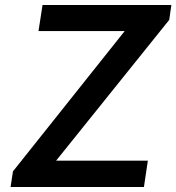

<svg xmlns="http://www.w3.org/2000/svg" viewBox="-20 -743 701 763"><path d="M22 0 31.5 -62 475.5 -619.5H133L149 -723H661L652.5 -664L203 -104.5H567.5L552 0Z"/></svg>

Font: Public Sans Thin SemiBold
Style: Italic
Weight: 600
Italic angle: -8°
Version: Version 2.001